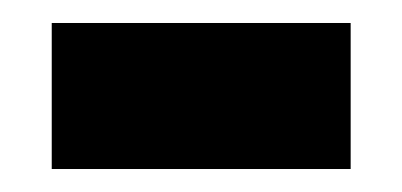

<svg xmlns="http://www.w3.org/2000/svg" viewBox="-20 -356 350 167"><path d="M25 -209V-336H285V-209Z"/></svg>

Font: Noto Serif Tamil Black
Style: Regular
Weight: 900
Designer: Indian Type Foundry, Tom Grace, and the Monotype Design Team
Foundry: Monotype Imaging Inc.
Version: Version 2.004; ttfautohint (v1.8.4.7-5d5b)